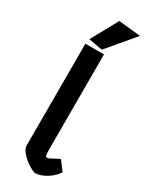

<svg xmlns="http://www.w3.org/2000/svg" viewBox="-222 -896 742 948"><g transform="rotate(30 149.0 -422.5)"><path d="M70 -700 153 -852 278 -839 149 -686ZM64 -90V-671H170V-127Q170 -102 175 -89H188L244 -118L284 -65Q267 -37 233 -15.5Q199 6 167 7Q149 2 124.5 -14.5Q100 -31 82 -52Q64 -73 64 -90Z"/></g></svg>

Font: Athiti SemiBold
Style: Regular
Weight: 600
Designer: CadsonDemak Team
Foundry: CadsonDemak
Version: Version 1.033